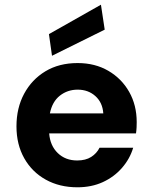

<svg xmlns="http://www.w3.org/2000/svg" viewBox="-20 -784 645 816"><path d="M309 12Q233 12 174.5 -20.5Q116 -53 83 -111.5Q50 -170 50 -247Q50 -325 82.5 -385.5Q115 -446 173 -481Q231 -516 310 -516Q384 -516 440.5 -483Q497 -450 529 -393.5Q561 -337 561 -265Q561 -255 560.5 -243Q560 -231 558 -217H189Q193 -165 225.5 -133.5Q258 -102 308 -102Q344 -102 367.5 -117Q391 -132 403 -156H546Q532 -109 498.5 -70.5Q465 -32 417 -10Q369 12 309 12ZM310 -403Q267 -403 234.5 -377.5Q202 -352 192 -302H419Q416 -348 385.5 -375.5Q355 -403 310 -403ZM201 -547 188 -639 409 -764 425 -658Z"/></svg>

Font: DM Sans ExtraBold
Style: Regular
Weight: 800
Designer: Colophon Foundry, Jonny Pinhorn
Foundry: Colophon Foundry
Version: Version 4.004; ttfautohint (v1.8.4.7-5d5b)